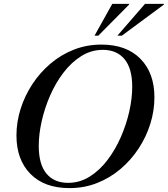

<svg xmlns="http://www.w3.org/2000/svg" viewBox="-20 -955 862 986"><path d="M773 -455.5Q773 -386.5 752 -319.2Q731 -252 692 -192.5Q653 -133 598.8 -87Q544.5 -41 478.2 -15Q412 11 337 11Q208 11 136.2 -62Q64.5 -135 64.5 -259.5Q64.5 -328.5 85.8 -395.8Q107 -463 146 -522.5Q185 -582 239 -628Q293 -674 359.2 -700Q425.5 -726 500.5 -726Q629.5 -726 701.2 -653Q773 -580 773 -455.5ZM179 -206Q179 -111 218.5 -63.5Q258 -16 329.5 -16Q389.5 -16 440.5 -48Q491.5 -80 531.8 -133Q572 -186 600.5 -251Q629 -316 644 -383Q659 -450 659 -509Q659 -604 619.2 -651.5Q579.5 -699 508.5 -699Q448.5 -699 397.5 -667Q346.5 -635 306 -582Q265.5 -529 237.2 -464Q209 -399 194 -332Q179 -265 179 -206ZM583 -772 724.5 -935H822.5L821 -931L606 -772ZM465.5 -772 556.5 -935H643.5L642.5 -931L485 -772Z"/></svg>

Font: Newsreader Display Medium
Style: Italic
Weight: 500
Italic angle: -17°
Designer: Hugues Gentile
Foundry: Production Type
Version: Version 1.001